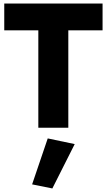

<svg xmlns="http://www.w3.org/2000/svg" viewBox="-20 -720 601 1082"><path d="M4 -549H196V0H365V-549H558V-700H4ZM249 60 161 319 275 342 401 92Z"/></svg>

Font: Glinicke Jost Bold
Style: Bold
Weight: 700
Version: Version 3.710